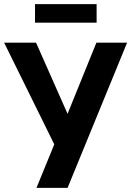

<svg xmlns="http://www.w3.org/2000/svg" viewBox="-35 -912 637 932"><path d="M142 0 239 -237 237 -194 -15 -705H140L306 -330H281L433 -705H582L293 0ZM135 -802V-892H434V-802Z"/></svg>

Font: Nunito Sans 10pt Condensed ExtraBold
Style: Regular
Weight: 800
Width: 3
Designer: Vernon Adams
Foundry: Vernon Adams
Version: Version 3.101;gftools[0.9.27]